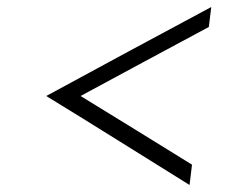

<svg xmlns="http://www.w3.org/2000/svg" viewBox="-20 -513 687 548"><path d="M521 15Q418 -49 316.5 -112.5Q215 -176 112 -239Q230 -303 347.5 -366.5Q465 -430 583 -493L576 -436Q485 -387 393.5 -338Q302 -289 210 -239Q290 -190 369.5 -141Q449 -92 528 -43Z"/></svg>

Font: Josefin Sans Thin Light
Style: Italic
Weight: 300
Italic angle: -7°
Version: Version 2.000